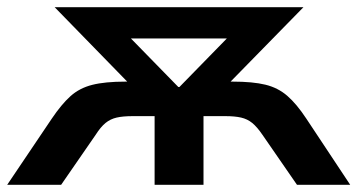

<svg xmlns="http://www.w3.org/2000/svg" viewBox="-21 -514 994 534"><path d="M-1 0 123 -184Q150 -224 175 -246.5Q200 -269 235.5 -278Q271 -287 328 -287H397L365 -254L131 -494H823L588 -254L556 -287H626Q682 -287 717 -278.5Q752 -270 778 -247.5Q804 -225 831 -184L953 0H805L709 -139Q694 -161 680.5 -172Q667 -183 649.5 -187Q632 -191 606 -191H545V0H409V-191H348Q321 -191 303.5 -187Q286 -183 272.5 -172Q259 -161 245 -139L149 0ZM475 -272H478L648 -446L651 -407H301L305 -446Z"/></svg>

Font: Nunito Sans 10pt SemiExpanded
Style: Bold
Weight: 700
Width: 6
Designer: Vernon Adams
Foundry: Vernon Adams
Version: Version 3.101;gftools[0.9.27]